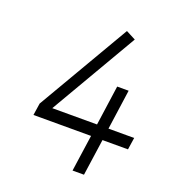

<svg xmlns="http://www.w3.org/2000/svg" viewBox="-129 -800 811 899"><g transform="rotate(20 276.5 -350.5)"><path d="M350 -701 82 -242 73 -182H360L334 0H391L417 -182H544L553 -242H425L453 -441H396L368 -242H145L398 -676Z"/></g></svg>

Font: Unageo
Style: Light-Italic
Weight: 300
Designer: Richard Sepsi
Foundry: Richard Sepsi
Version: Version 2.000